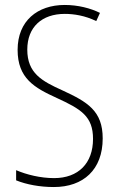

<svg xmlns="http://www.w3.org/2000/svg" viewBox="-20 -744 479 774"><path d="M394 -186C394 -297 333 -333 231 -380C149 -417 90 -449 90 -544C90 -635 149 -688 241 -688C278 -688 323 -681 368 -659L383 -692C345 -711 294 -724 241 -724C131 -724 51 -660 51 -543C51 -428 119 -390 209 -349C307 -304 355 -275 355 -184C355 -86 296 -26 198 -26C143 -26 87 -40 45 -58V-17C87 0 141 10 197 10C316 10 394 -60 394 -186Z"/></svg>

Font: Noto Sans Gurmukhi UI Condensed ExtraLight
Style: Regular
Weight: 200
Width: 3
Designer: Jelle Bosma - Monotype Design Team
Foundry: Monotype Imaging Inc.
Version: Version 2.004